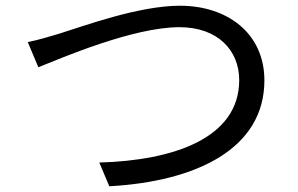

<svg xmlns="http://www.w3.org/2000/svg" viewBox="-20 -669 1040 671"><path d="M77 -522 114 -434C192 -465 444 -574 607 -574C741 -574 816 -493 816 -389C816 -186 586 -108 327 -101L362 -18C668 -35 904 -150 904 -388C904 -554 773 -649 609 -649C464 -649 270 -577 186 -551C149 -540 113 -529 77 -522Z"/></svg>

Font: Squished Noto Sans CJK JP Regular
Style: Regular
Weight: 400
Designer: Ryoko NISHIZUKA (kana & ideographs); Paul D. Hunt (Latin, Greek & Cyrillic); Wenlong ZHANG (bopomofo); Sandoll Communica
Foundry: Adobe Systems Incorporated
Version: Version 1.004;PS 1.004;hotconv 1.0.82;makeotf.lib2.5.63406